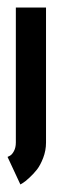

<svg xmlns="http://www.w3.org/2000/svg" viewBox="-20 -588 182 509"><path d="M22 -568H102V-210Q102 -189 94.5 -169.5Q87 -150 78 -138.5Q69 -127 57.5 -116.5Q46 -106 41.5 -103.5Q37 -101 34 -99L0 -172L6 -175Q12 -178 17 -187.5Q22 -197 22 -210Q22 -211 22 -568Z"/></svg>

Font: Satisfactory Mid
Style: Regular
Weight: 400
Designer: Sadat Fauzi
Foundry: Intuisi Creative
Version: Version 001.000